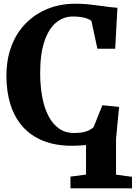

<svg xmlns="http://www.w3.org/2000/svg" viewBox="-20 -771 728 1030"><path d="M358 239.5V176.5L441.5 165.5V7Q426 8.5 407.5 9.8Q389 11 366.5 11Q279 11 212.8 -15.2Q146.5 -41.5 102.5 -90.8Q58.5 -140 36.5 -209.2Q14.5 -278.5 14.5 -363.5Q14.5 -453.5 42 -525.2Q69.5 -597 119.8 -647.2Q170 -697.5 237 -724.2Q304 -751 383.5 -751Q420 -751 450.8 -748Q481.5 -745 508.2 -741.2Q535 -737.5 560 -734.2Q585 -731 610 -729.5L598 -509.5H502.5L470.5 -658.5Q464.5 -664.5 451.2 -670Q438 -675.5 418.2 -679Q398.5 -682.5 371.5 -682.5Q320 -682.5 280.2 -649.2Q240.5 -616 218 -548.5Q195.5 -481 195.5 -379.5Q195.5 -310 206.5 -251Q217.5 -192 240 -148.8Q262.5 -105.5 296.5 -81.5Q330.5 -57.5 376 -57.5Q407.5 -57.5 427.8 -62Q448 -66.5 460.8 -73.8Q473.5 -81 482.5 -89.5L529 -206.5L619 -197.5L602.5 -27V166L688 177.5V239.5Z"/></svg>

Font: Merriweather ExtraBold
Style: Regular
Weight: 800
Version: Version 2.100